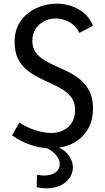

<svg xmlns="http://www.w3.org/2000/svg" viewBox="-20 -800 575 1051"><path d="M259 12Q206 12 151.5 -5.5Q97 -23 46 -59L86 -129Q129 -101 175.5 -86.5Q222 -72 262 -72Q317 -72 354 -105.5Q391 -139 391 -199Q391 -238 373 -263.5Q355 -289 325.5 -308Q296 -327 261 -342.5Q226 -358 190.5 -376Q155 -394 125.5 -418.5Q96 -443 78 -479.5Q60 -516 60 -571Q60 -639 93.5 -685.5Q127 -732 180 -756Q233 -780 289 -780Q331 -780 370.5 -767Q410 -754 441 -727.5Q472 -701 489 -659L415 -620Q394 -661 358 -680Q322 -699 284 -699Q252 -699 223 -684.5Q194 -670 175.5 -643Q157 -616 157 -576Q157 -539 175 -514Q193 -489 222.5 -471Q252 -453 287.5 -437.5Q323 -422 358.5 -404Q394 -386 423.5 -360.5Q453 -335 471 -298Q489 -261 489 -207Q489 -136 457.5 -87Q426 -38 373.5 -13Q321 12 259 12ZM232 231Q220 231 207 229.5Q194 228 181 225L183 157Q193 158 202 159.5Q211 161 220 161Q260 161 283.5 144Q307 127 307 97Q307 69 278.5 40Q250 11 192 -5L260 -6Q320 8 349.5 42.5Q379 77 379 116Q379 145 362.5 171.5Q346 198 313 214.5Q280 231 232 231Z"/></svg>

Font: Yaldevi Medium
Style: Regular
Weight: 500
Designer: Sol Matas, Rajitha Manaperi, Kosala Senevirathne
Foundry: Mooniak
Version: Version 1.100